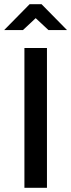

<svg xmlns="http://www.w3.org/2000/svg" viewBox="-50 -900 341 920"><path d="M67 -670V0H175V-670ZM-30 -756H60L121 -813L182 -756H271L149 -880H92Z"/></svg>

Font: LT Wave Text Medium
Style: Regular
Weight: 500
Designer: Daniel Lyons
Version: Version 2.5 (Glyphs App)